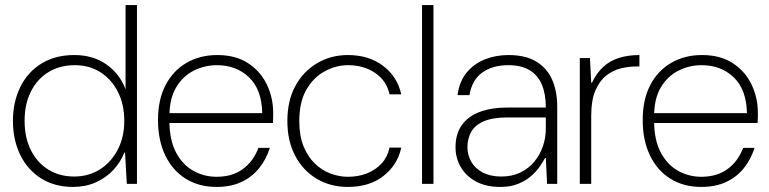

<svg xmlns="http://www.w3.org/2000/svg" viewBox="-20 -725 3033 757"><path d="M268 12Q195 12 141.5 -22Q88 -56 59.5 -115Q31 -174 31 -248Q31 -323 60 -382Q89 -441 143.5 -474.5Q198 -508 273 -508Q347 -508 399.5 -471Q452 -434 475 -373V-705H520V0H480L473 -123H470Q455 -85 426.5 -54.5Q398 -24 357.5 -6Q317 12 268 12ZM272 -29Q330 -29 374.5 -57.5Q419 -86 444.5 -135.5Q470 -185 470 -248Q470 -314 444.5 -363.5Q419 -413 375.5 -440.5Q332 -468 275 -468Q217 -468 172.5 -441.5Q128 -415 102.5 -365.5Q77 -316 77 -249Q77 -182 102 -132.5Q127 -83 171 -56Q215 -29 272 -29Z M834 12Q764 12 712 -20.5Q660 -53 631.5 -112.5Q603 -172 603 -252Q603 -332 632.5 -389Q662 -446 715 -477Q768 -508 837 -508Q909 -508 958 -476Q1007 -444 1032 -392Q1057 -340 1057 -281Q1057 -271 1057 -261.5Q1057 -252 1056 -240H635V-279H1014Q1012 -372 962 -420Q912 -468 835 -468Q787 -468 744 -446.5Q701 -425 674.5 -380.5Q648 -336 648 -267V-249Q648 -173 674 -124Q700 -75 742.5 -51.5Q785 -28 834 -28Q896 -28 937.5 -58.5Q979 -89 999 -142H1044Q1030 -98 1002.5 -63Q975 -28 933 -8Q891 12 834 12Z M1351 12Q1283 12 1229 -20Q1175 -52 1144 -110.5Q1113 -169 1113 -248Q1113 -328 1144.5 -386Q1176 -444 1230.5 -476Q1285 -508 1351 -508Q1435 -508 1491 -465Q1547 -422 1562 -353H1516Q1504 -407 1459 -437.5Q1414 -468 1352 -468Q1304 -468 1259.5 -443.5Q1215 -419 1187.5 -370.5Q1160 -322 1160 -248Q1160 -190 1176.5 -149Q1193 -108 1220.5 -81Q1248 -54 1282.5 -41Q1317 -28 1352 -28Q1393 -28 1427 -41.5Q1461 -55 1484.5 -80.5Q1508 -106 1516 -143H1562Q1548 -76 1493 -32Q1438 12 1351 12Z M1644 0V-705H1689V0Z M1953 12Q1895 12 1855.5 -10Q1816 -32 1796 -67.5Q1776 -103 1776 -144Q1776 -197 1801 -232Q1826 -267 1872 -284Q1918 -301 1979 -301H2132Q2132 -354 2116.5 -391Q2101 -428 2068.5 -448Q2036 -468 1984 -468Q1922 -468 1881.5 -439Q1841 -410 1831 -350H1784Q1791 -404 1820 -439Q1849 -474 1892 -491Q1935 -508 1984 -508Q2053 -508 2095.5 -481.5Q2138 -455 2157.5 -409.5Q2177 -364 2177 -305V0H2137L2132 -102H2129Q2121 -87 2107.5 -67.5Q2094 -48 2073 -30Q2052 -12 2022.5 0Q1993 12 1953 12ZM1957 -29Q1999 -29 2032 -45Q2065 -61 2087 -88Q2109 -115 2120.5 -148.5Q2132 -182 2132 -217V-262H1982Q1922 -262 1887 -246.5Q1852 -231 1837.5 -204.5Q1823 -178 1823 -145Q1823 -113 1838.5 -86.5Q1854 -60 1884 -44.5Q1914 -29 1957 -29Z M2266 0V-496H2306L2311 -399H2314Q2332 -437 2358 -461Q2384 -485 2420 -496.5Q2456 -508 2501 -508V-463H2489Q2458 -463 2426.5 -455Q2395 -447 2369 -426Q2343 -405 2327 -367Q2311 -329 2311 -269V0Z M2745 12Q2675 12 2623 -20.5Q2571 -53 2542.5 -112.5Q2514 -172 2514 -252Q2514 -332 2543.5 -389Q2573 -446 2626 -477Q2679 -508 2748 -508Q2820 -508 2869 -476Q2918 -444 2943 -392Q2968 -340 2968 -281Q2968 -271 2968 -261.5Q2968 -252 2967 -240H2546V-279H2925Q2923 -372 2873 -420Q2823 -468 2746 -468Q2698 -468 2655 -446.5Q2612 -425 2585.5 -380.5Q2559 -336 2559 -267V-249Q2559 -173 2585 -124Q2611 -75 2653.5 -51.5Q2696 -28 2745 -28Q2807 -28 2848.5 -58.5Q2890 -89 2910 -142H2955Q2941 -98 2913.5 -63Q2886 -28 2844 -8Q2802 12 2745 12Z"/></svg>

Font: DM Sans 36pt ExtraLight
Style: Regular
Weight: 250
Designer: Colophon Foundry, Jonny Pinhorn
Foundry: Colophon Foundry
Version: Version 4.004;gftools[0.9.30]